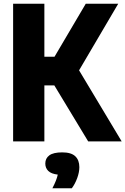

<svg xmlns="http://www.w3.org/2000/svg" viewBox="-20 -760 674 1032"><path d="M50.5 0V-740H218.5V-455H273L441 -740H615.5L405 -382L634 0H454L272 -301H218.5V0ZM261.5 252Q284.5 208 290.5 178.5Q255.5 174.5 239.5 158.8Q223.5 143 223.5 119Q223.5 91 245.2 75Q267 59 314.5 59Q362.5 59 384.5 79.8Q406.5 100.5 406.5 138.5Q406.5 166 394.8 197.8Q383 229.5 366 252Z"/></svg>

Font: Encode Sans Condensed ExtraBold
Style: Regular
Weight: 800
Width: 3
Designer: Multiple Designers
Foundry: Impallari Type
Version: Version 3.000; ttfautohint (v1.8.3) -l 8 -r 50 -G 200 -x 14 